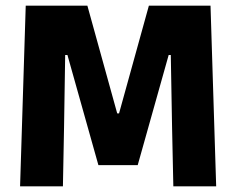

<svg xmlns="http://www.w3.org/2000/svg" viewBox="-20 -659 836 679"><path d="M51 0 71 -639H289L394.5 -258H401L506.5 -639H724.5L744.5 0H593L588.5 -209.5L584 -464.5H576.5L467 -75H328L218.5 -464.5H210.5L206.5 -209L202.5 0Z"/></svg>

Font: Anek Latin
Style: Bold
Weight: 700
Designer: Yesha Goshar
Foundry: Ek Type
Version: Version 1.003